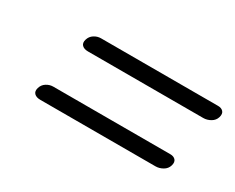

<svg xmlns="http://www.w3.org/2000/svg" viewBox="-48 -610 655 536"><g transform="rotate(30 279.0 -342.0)"><path d="M124 -434Q127.5 -446 137.8 -452.5Q148 -459 159.5 -459H537Q548 -459 553.8 -452.5Q559.5 -446 556 -434Q552.5 -422 541.2 -415.5Q530 -409 518 -409H146.5Q133.5 -409 127 -415.5Q120.5 -422 124 -434ZM76 -250.5Q79.5 -262.5 89.8 -269Q100 -275.5 111.5 -275.5H489Q500 -275.5 505.8 -269Q511.5 -262.5 508 -250.5Q504.5 -238.5 493.2 -232Q482 -225.5 470 -225.5H98.5Q85.5 -225.5 79 -232Q72.5 -238.5 76 -250.5Z"/></g></svg>

Font: Fraunces Medium
Style: Italic
Weight: 500
Italic angle: -16°
Version: Version 1.000;[b76b70a41]